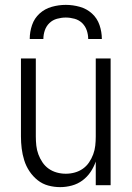

<svg xmlns="http://www.w3.org/2000/svg" viewBox="-20 -760 540 788"><path d="M227 8Q202 8 178 1.5Q154 -5 134.5 -20.5Q115 -36 101 -57Q87 -78 79.5 -102Q72 -126 69 -150.5Q66 -175 66 -200V-520H127V-200Q127 -181 129 -162.5Q131 -144 137.5 -126.5Q144 -109 154.5 -93.5Q165 -78 180 -67.5Q195 -57 213 -52Q231 -47 250 -47Q269 -47 287 -52Q305 -57 320 -67.5Q335 -78 345.5 -93.5Q356 -109 362.5 -126.5Q369 -144 371 -162.5Q373 -181 373 -200V-520H434V0H373V-97Q365 -74 351.5 -54Q338 -34 318.5 -19.5Q299 -5 275 1.5Q251 8 227 8ZM102 -600Q102 -629 111.5 -657Q121 -685 142.5 -704.5Q164 -724 192.5 -732Q221 -740 250 -740Q279 -740 307.5 -732Q336 -724 357.5 -704.5Q379 -685 388.5 -657Q398 -629 398 -600H342Q342 -618 336 -635.5Q330 -653 317 -665.5Q304 -678 286 -683Q268 -688 250 -688Q232 -688 214 -683Q196 -678 183 -665.5Q170 -653 164 -635.5Q158 -618 158 -600Z"/></svg>

Font: Iosevka Fixed SS04 Light
Style: Regular
Weight: 300
Monospace: yes
Designer: Belleve Invis
Foundry: Belleve Invis
Version: Version 32.5.0